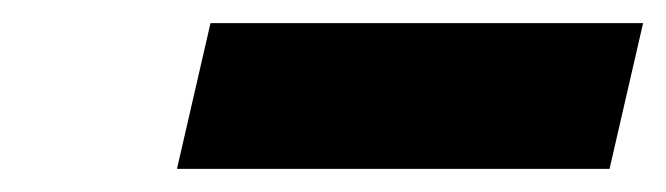

<svg xmlns="http://www.w3.org/2000/svg" viewBox="-20 -700 576 166"><path d="M536 -680 507 -554H133L162 -680Z"/></svg>

Font: Prodigy Sans ExtraBold
Style: Italic
Weight: 800
Italic angle: -13°
Designer: Wei Huang
Foundry: Wei Huang
Version: Version 1.003; ttfautohint (v1.8.3)